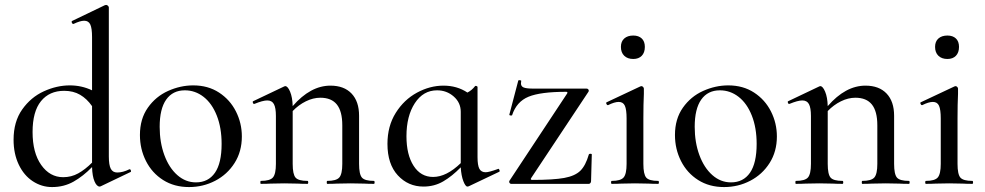

<svg xmlns="http://www.w3.org/2000/svg" viewBox="-20 -745 3993 778"><path d="M506 -59Q509 -59 510.5 -54Q512 -49 509 -48L390 9Q386 11 384 11Q372 11 363 -10Q354 -31 353 -68Q317 -31 278 -9Q239 13 191 13Q149 13 113 -10.5Q77 -34 56 -78Q35 -122 35 -179Q35 -252 70 -301.5Q105 -351 157.5 -375Q210 -399 263 -399Q311 -399 353 -379V-595Q353 -630 346 -645.5Q339 -661 321 -661Q305 -661 278 -648H277Q273 -648 271 -653Q269 -658 272 -660L405 -724L410 -725Q414 -725 417.5 -721.5Q421 -718 421 -715V-111Q421 -76 429 -61Q437 -46 455 -46Q478 -46 504 -59ZM353 -86V-315Q332 -345 304.5 -361Q277 -377 240 -377Q180 -377 146 -335Q112 -293 112 -210Q112 -126 147 -76.5Q182 -27 236 -27Q269 -27 297 -42.5Q325 -58 353 -86Z M547 -198Q547 -263 579 -308.5Q611 -354 661 -376.5Q711 -399 763 -399Q823 -399 867.5 -370Q912 -341 936 -293.5Q960 -246 960 -192Q960 -131 930.5 -84.5Q901 -38 852 -12.5Q803 13 746 13Q686 13 641 -15.5Q596 -44 571.5 -92.5Q547 -141 547 -198ZM878 -162Q878 -227 858.5 -276.5Q839 -326 805 -352.5Q771 -379 729 -379Q680 -379 653.5 -341.5Q627 -304 627 -231Q627 -168 646 -116.5Q665 -65 698.5 -35.5Q732 -6 774 -6Q824 -6 851 -45Q878 -84 878 -162Z M1495 0Q1471 0 1456 -1L1401 -2L1345 -1Q1331 0 1306 0Q1304 0 1304 -6Q1304 -12 1306 -12Q1343 -12 1355 -26Q1367 -40 1367 -81V-237Q1367 -294 1345 -321.5Q1323 -349 1278 -349Q1249 -349 1219.5 -334.5Q1190 -320 1166 -295V-81Q1166 -39 1177.5 -25.5Q1189 -12 1226 -12Q1229 -12 1229 -6Q1229 0 1226 0Q1202 0 1187 -1L1132 -2L1076 -1Q1062 0 1037 0Q1035 0 1035 -6Q1035 -12 1037 -12Q1074 -12 1086 -26Q1098 -40 1098 -81V-275Q1098 -308 1090 -323Q1082 -338 1063 -338Q1045 -338 1011 -324H1009Q1006 -324 1004.5 -329Q1003 -334 1006 -335L1130 -394Q1134 -396 1136 -396Q1146 -396 1155.5 -373.5Q1165 -351 1166 -315Q1238 -398 1319 -398Q1374 -398 1404.5 -366Q1435 -334 1435 -276V-81Q1435 -39 1446.5 -25.5Q1458 -12 1495 -12Q1498 -12 1498 -6Q1498 0 1495 0Z M1999 -61Q2002 -61 2004 -56Q2006 -51 2003 -49L1879 10Q1877 11 1874 11Q1866 11 1857.5 -11Q1849 -33 1847 -67Q1812 -31 1776 -10Q1740 11 1696 11Q1634 11 1592 -34.5Q1550 -80 1550 -162Q1550 -234 1583.5 -287.5Q1617 -341 1669.5 -369.5Q1722 -398 1777 -398Q1832 -398 1874 -370Q1892 -379 1905 -396Q1906 -397 1908 -397Q1910 -397 1912.5 -395.5Q1915 -394 1915 -393V-108Q1915 -75 1922.5 -61Q1930 -47 1948 -47Q1961 -47 1997 -60ZM1847 -84V-292Q1847 -329 1818.5 -354Q1790 -379 1751 -379Q1695 -379 1661 -327Q1627 -275 1627 -193Q1627 -118 1656 -73Q1685 -28 1735 -28Q1789 -28 1847 -84Z M2278 -366Q2280 -369 2279 -371Q2278 -373 2274 -373Q2170 -373 2121.5 -353Q2073 -333 2055 -278Q2055 -277 2051 -277Q2043 -277 2044 -281L2080 -418Q2081 -421 2087 -420Q2093 -419 2092 -417Q2091 -413 2091 -407Q2091 -395 2102 -390.5Q2113 -386 2140 -386H2357Q2362 -386 2364.5 -382Q2367 -378 2365 -374L2132 -23Q2128 -16 2137 -16Q2223 -16 2266.5 -24Q2310 -32 2331.5 -53Q2353 -74 2366 -119Q2367 -122 2372.5 -122Q2378 -122 2378 -119L2375 -11Q2375 -7 2372.5 -3.5Q2370 0 2366 0H2051Q2047 0 2044.5 -4Q2042 -8 2044 -12Z M2459 -12Q2495 -12 2507 -26Q2519 -40 2519 -81V-265Q2519 -301 2512 -316.5Q2505 -332 2487 -332Q2470 -332 2444 -319H2443Q2439 -319 2437 -324.5Q2435 -330 2439 -331L2575 -395L2579 -396Q2583 -396 2586 -392.5Q2589 -389 2589 -386V-365Q2587 -323 2587 -267V-81Q2587 -39 2598.5 -25.5Q2610 -12 2647 -12Q2650 -12 2650 -6Q2650 0 2647 0Q2623 0 2608 -1L2553 -2L2498 -1Q2483 0 2459 0Q2456 0 2456 -6Q2456 -12 2459 -12ZM2496 -555Q2496 -577 2509.5 -589Q2523 -601 2546 -601Q2568 -601 2580.5 -589Q2593 -577 2593 -555Q2593 -532 2580.5 -519Q2568 -506 2546 -506Q2523 -506 2509.5 -519Q2496 -532 2496 -555Z M2715 -198Q2715 -263 2747 -308.5Q2779 -354 2829 -376.5Q2879 -399 2931 -399Q2991 -399 3035.5 -370Q3080 -341 3104 -293.5Q3128 -246 3128 -192Q3128 -131 3098.5 -84.5Q3069 -38 3020 -12.5Q2971 13 2914 13Q2854 13 2809 -15.5Q2764 -44 2739.5 -92.5Q2715 -141 2715 -198ZM3046 -162Q3046 -227 3026.5 -276.5Q3007 -326 2973 -352.5Q2939 -379 2897 -379Q2848 -379 2821.5 -341.5Q2795 -304 2795 -231Q2795 -168 2814 -116.5Q2833 -65 2866.5 -35.5Q2900 -6 2942 -6Q2992 -6 3019 -45Q3046 -84 3046 -162Z M3663 0Q3639 0 3624 -1L3569 -2L3513 -1Q3499 0 3474 0Q3472 0 3472 -6Q3472 -12 3474 -12Q3511 -12 3523 -26Q3535 -40 3535 -81V-237Q3535 -294 3513 -321.5Q3491 -349 3446 -349Q3417 -349 3387.5 -334.5Q3358 -320 3334 -295V-81Q3334 -39 3345.5 -25.5Q3357 -12 3394 -12Q3397 -12 3397 -6Q3397 0 3394 0Q3370 0 3355 -1L3300 -2L3244 -1Q3230 0 3205 0Q3203 0 3203 -6Q3203 -12 3205 -12Q3242 -12 3254 -26Q3266 -40 3266 -81V-275Q3266 -308 3258 -323Q3250 -338 3231 -338Q3213 -338 3179 -324H3177Q3174 -324 3172.5 -329Q3171 -334 3174 -335L3298 -394Q3302 -396 3304 -396Q3314 -396 3323.5 -373.5Q3333 -351 3334 -315Q3406 -398 3487 -398Q3542 -398 3572.5 -366Q3603 -334 3603 -276V-81Q3603 -39 3614.5 -25.5Q3626 -12 3663 -12Q3666 -12 3666 -6Q3666 0 3663 0Z M3732 -12Q3768 -12 3780 -26Q3792 -40 3792 -81V-265Q3792 -301 3785 -316.5Q3778 -332 3760 -332Q3743 -332 3717 -319H3716Q3712 -319 3710 -324.5Q3708 -330 3712 -331L3848 -395L3852 -396Q3856 -396 3859 -392.5Q3862 -389 3862 -386V-365Q3860 -323 3860 -267V-81Q3860 -39 3871.5 -25.5Q3883 -12 3920 -12Q3923 -12 3923 -6Q3923 0 3920 0Q3896 0 3881 -1L3826 -2L3771 -1Q3756 0 3732 0Q3729 0 3729 -6Q3729 -12 3732 -12ZM3769 -555Q3769 -577 3782.5 -589Q3796 -601 3819 -601Q3841 -601 3853.5 -589Q3866 -577 3866 -555Q3866 -532 3853.5 -519Q3841 -506 3819 -506Q3796 -506 3782.5 -519Q3769 -532 3769 -555Z"/></svg>

Font: Cormorant Infant Medium
Style: Regular
Weight: 500
Designer: Christian Thalmann (Catharsis Fonts)
Version: Version 3.000